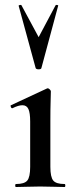

<svg xmlns="http://www.w3.org/2000/svg" viewBox="-20 -750 306 770"><path d="M44 0Q41 0 41 -6Q41 -12 44 -12Q78 -12 89.5 -26Q101 -40 101 -81V-263Q101 -297 94 -312.5Q87 -328 70 -328Q62 -328 52 -325Q42 -322 30 -316Q26 -315 23.5 -321Q21 -327 24 -328L168 -395Q170 -396 171 -396Q175 -396 179.5 -391.5Q184 -387 184 -384Q184 -373 183 -344Q182 -315 182 -264V-81Q182 -40 193.5 -26Q205 -12 239 -12Q242 -12 242 -6Q242 0 239 0Q219 0 194 -1Q169 -2 141 -2Q114 -2 88.5 -1Q63 0 44 0ZM55 -726Q54 -729 59.5 -730Q65 -731 66 -729L135 -601L203 -729Q205 -731 210 -730Q215 -729 213 -726L146 -477Q145 -472 135 -472Q125 -472 123 -477Z"/></svg>

Font: Cormorant SemiBold
Style: Regular
Weight: 600
Designer: Christian Thalmann (Catharsis Fonts)
Foundry: Catharsis Fonts
Version: Version 4.000